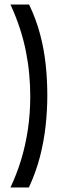

<svg xmlns="http://www.w3.org/2000/svg" viewBox="-20 -729 283 844"><path d="M26 -709H108Q139 -644 156.5 -577.5Q174 -511 181 -444Q188 -377 188 -310Q188 -244 180.5 -175.5Q173 -107 155.5 -39.5Q138 28 107 95H26Q53 38 72.5 -25.5Q92 -89 102.5 -159.5Q113 -230 113 -306Q113 -353 108.5 -402.5Q104 -452 94 -502.5Q84 -553 67 -605Q50 -657 26 -709Z"/></svg>

Font: Bricolage Grotesque Condensed Light
Style: Regular
Weight: 300
Width: 3
Designer: Mathieu Triay
Foundry: Atelier Triay
Version: Version 1.000;gftools[0.9.30]